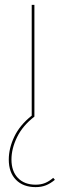

<svg xmlns="http://www.w3.org/2000/svg" viewBox="-20 -478 271 787"><path d="M205 259Q187 274 168.5 281.5Q150 289 126 289Q75 289 45.5 259Q16 229 16 176Q16 130 38.5 82.5Q61 35 110 -4V-458H121V0Q73 37 50 84Q27 131 27 176Q27 224 53.5 251.5Q80 279 126 279Q148 279 165 272Q182 265 198 251Z"/></svg>

Font: Ysabeau SC Hairline
Style: Regular
Weight: 100
Designer: Christian Thalmann (Catharsis Fonts)
Version: Version 0.003